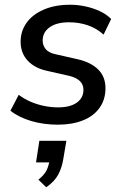

<svg xmlns="http://www.w3.org/2000/svg" viewBox="-20 -517 524 810"><path d="M224 9Q164 9 111.5 -6.5Q59 -22 24 -50L59 -117Q83 -99 110 -87.5Q137 -76 166.5 -70Q196 -64 225 -64Q276 -64 304 -84Q332 -104 332 -138Q332 -161 316.5 -175.5Q301 -190 272 -197L179 -218Q127 -229 97 -261Q67 -293 67 -341Q67 -385 91.5 -420Q116 -455 163.5 -476Q211 -497 276 -497Q308 -497 340.5 -490Q373 -483 401 -470Q429 -457 449 -437L417 -371Q387 -398 350 -410.5Q313 -423 271 -423Q219 -423 189.5 -402Q160 -381 160 -346Q160 -325 173 -309.5Q186 -294 215 -288L308 -267Q364 -254 394.5 -223.5Q425 -193 425 -145Q425 -97 400 -62Q375 -27 329.5 -9Q284 9 224 9ZM175 273 142 241Q168 220 177 200.5Q186 181 190 155L211 168H132L146 77H260L248 148Q242 189 226 219Q210 249 175 273Z"/></svg>

Font: Nunito Sans 12pt ExtraLight 12pt SemiBold
Style: Italic
Weight: 600
Italic angle: -9°
Version: Version 3.101;gftools[0.9.27]